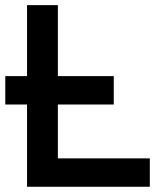

<svg xmlns="http://www.w3.org/2000/svg" viewBox="-30 -713 636 733"><path d="M-9.8 -314H73.2V0H542V-108.4H190.9V-314H404.3V-422.4H190.9V-693.4H73.2V-422.4H-9.8Z"/></svg>

Font: Cascadia Code NF SemiBold
Style: Regular
Weight: 600
Monospace: yes
Designer: Aaron Bell
Foundry: Saja Typeworks
Version: Version 2404.023